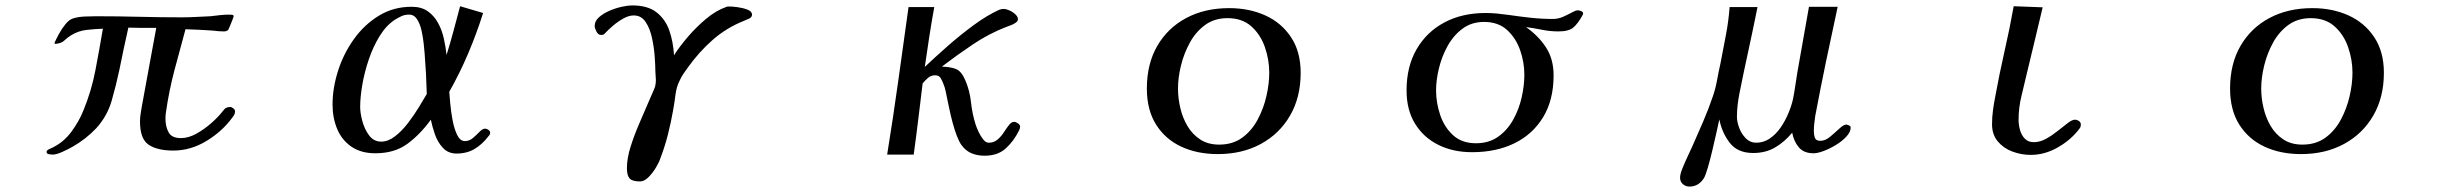

<svg xmlns="http://www.w3.org/2000/svg" viewBox="-20 -568 9040 709"><path d="M848 -157Q848 -150 845 -144.5Q842 -139 838 -134Q801 -83 742.5 -47.5Q684 -12 620 -12Q561 -12 529 -33.5Q497 -55 497 -119Q497 -133 499 -145.5Q501 -158 503 -171Q517 -245 530 -318.5Q543 -392 557 -465Q531 -465 505.5 -465Q480 -465 454 -466Q445 -427 437 -388.5Q429 -350 421 -311Q409 -254 392.5 -196.5Q376 -139 335 -94Q316 -74 293.5 -56.5Q271 -39 246 -25Q234 -18 211 -7.5Q188 3 174 3Q170 3 161 1.5Q152 0 152 -7Q152 -13 162 -17.5Q172 -22 176 -24Q216 -44 244 -82Q272 -120 288 -160Q318 -233 332.5 -309.5Q347 -386 360 -462Q330 -461 299.5 -457.5Q269 -454 243 -438Q227 -428 217 -418Q207 -408 185 -406L181 -408V-409Q187 -423 197.5 -442.5Q208 -462 222 -479Q236 -496 250 -500Q269 -506 293 -507Q317 -508 336 -508Q415 -508 494 -506Q573 -504 652 -504Q678 -504 704.5 -505.5Q731 -507 757 -508Q774 -510 791.5 -512Q809 -514 826 -514Q828 -514 835.5 -513.5Q843 -513 843 -508Q843 -507 838.5 -495Q834 -483 829 -471.5Q824 -460 823 -458Q817 -452 807 -452Q787 -452 767 -455Q742 -457 716.5 -458Q691 -459 665 -460Q644 -384 624 -308Q604 -232 593 -155Q592 -149 591.5 -142.5Q591 -136 591 -130Q591 -101 602.5 -79.5Q614 -58 648 -58Q676 -58 705.5 -74.5Q735 -91 761 -114Q787 -137 803 -158Q805 -160 808 -164Q811 -168 814 -169Q821 -173 830 -173Q835 -173 841.5 -168Q848 -163 848 -157Z M1556 -221Q1555 -259 1553 -296.5Q1551 -334 1548 -371Q1547 -384 1544.5 -407.5Q1542 -431 1536.5 -455.5Q1531 -480 1520 -497Q1509 -514 1491 -514Q1475 -514 1463 -508.5Q1451 -503 1438 -495Q1406 -474 1382 -435Q1358 -396 1342 -349Q1326 -302 1318 -255.5Q1310 -209 1310 -173Q1310 -151 1318 -121Q1326 -91 1343 -68Q1360 -45 1388 -45Q1413 -45 1438.5 -64.5Q1464 -84 1486.5 -113.5Q1509 -143 1527 -172.5Q1545 -202 1556 -221ZM1790 -78Q1790 -71 1783 -64Q1761 -35 1732.5 -18Q1704 -1 1666 -1Q1635 -1 1615.5 -22Q1596 -43 1586 -72Q1576 -101 1571 -126Q1532 -72 1484.5 -37Q1437 -2 1366 -2Q1313 -2 1277.5 -26.5Q1242 -51 1225 -92Q1208 -133 1208 -182Q1208 -242 1228 -305.5Q1248 -369 1286.5 -423Q1325 -477 1379 -510Q1433 -543 1500 -543Q1536 -543 1559.5 -526.5Q1583 -510 1597.5 -483.5Q1612 -457 1619 -425.5Q1626 -394 1629 -365Q1643 -410 1655 -455Q1667 -500 1679 -545L1764 -520Q1740 -444 1709 -371Q1678 -298 1639 -229Q1640 -216 1642.5 -187Q1645 -158 1651 -125.5Q1657 -93 1668 -70Q1679 -47 1697 -47Q1713 -47 1726.5 -58.5Q1740 -70 1751 -81.5Q1762 -93 1772 -93Q1777 -93 1783.5 -88.5Q1790 -84 1790 -78Z M2757 -514Q2757 -504 2745.5 -499Q2734 -494 2727 -491Q2662 -465 2611.5 -420.5Q2561 -376 2521 -320Q2513 -309 2505 -297.5Q2497 -286 2491 -273Q2478 -248 2474.5 -219.5Q2471 -191 2466 -163Q2458 -117 2446.5 -71.5Q2435 -26 2418 18Q2414 31 2402 51Q2390 71 2374.5 86.5Q2359 102 2343 102Q2315 102 2305 91Q2295 80 2295 53Q2295 17 2308.5 -26Q2322 -69 2340.5 -111.5Q2359 -154 2373 -187Q2379 -202 2386 -217Q2393 -232 2399 -248Q2402 -260 2402 -272Q2402 -280 2401 -289Q2400 -298 2400 -307Q2400 -327 2397.5 -360.5Q2395 -394 2387.5 -428.5Q2380 -463 2364 -487Q2348 -511 2320 -511Q2302 -511 2281.5 -499.5Q2261 -488 2243 -472.5Q2225 -457 2213 -444Q2213 -444 2212 -443Q2211 -442 2210 -441Q2207 -439 2199 -439Q2189 -439 2182.5 -451.5Q2176 -464 2176 -472Q2176 -490 2191.5 -504Q2207 -518 2230 -528Q2253 -538 2276 -543Q2299 -548 2314 -548Q2372 -548 2404.5 -522.5Q2437 -497 2451.5 -455.5Q2466 -414 2469 -364Q2490 -397 2521 -433Q2552 -469 2588 -499Q2624 -529 2661 -542Q2665 -544 2668.5 -544Q2672 -544 2675 -544Q2684 -544 2703.5 -541.5Q2723 -539 2740 -532.5Q2757 -526 2757 -514Z M3747 -100Q3747 -94 3743 -86Q3723 -46 3693.5 -19.5Q3664 7 3616 7Q3589 7 3567.5 -2Q3546 -11 3530 -33Q3522 -44 3513.5 -66Q3505 -88 3498 -114Q3491 -140 3486 -164Q3481 -188 3478 -202Q3475 -217 3472 -231.5Q3469 -246 3463 -260Q3459 -271 3453 -280.5Q3447 -290 3433 -290Q3418 -290 3407 -280.5Q3396 -271 3387 -260Q3379 -194 3371 -128Q3363 -62 3354 3H3256Q3278 -133 3297 -269.5Q3316 -406 3335 -542H3430Q3420 -487 3411.5 -432Q3403 -377 3395 -321Q3432 -356 3478.5 -397Q3525 -438 3574.5 -474.5Q3624 -511 3670 -532Q3678 -535 3687 -535Q3695 -535 3707.5 -529.5Q3720 -524 3729.5 -515Q3739 -506 3739 -497Q3739 -490 3730.5 -484Q3722 -478 3712 -474.5Q3702 -471 3697 -469Q3632 -444 3572.5 -404Q3513 -364 3458 -322Q3491 -321 3510.5 -313Q3530 -305 3544 -273Q3561 -234 3565.5 -191Q3570 -148 3583 -107Q3586 -98 3593 -82.5Q3600 -67 3610 -54Q3620 -41 3631 -41Q3650 -41 3663.5 -52.5Q3677 -64 3687 -79.5Q3697 -95 3706 -106.5Q3715 -118 3725 -118Q3731 -118 3739 -112.5Q3747 -107 3747 -100Z M4667 -300Q4667 -347 4651 -393.5Q4635 -440 4601 -470.5Q4567 -501 4513 -501Q4465 -501 4430.5 -476Q4396 -451 4374 -411Q4352 -371 4341 -326Q4330 -281 4330 -241Q4330 -206 4338.5 -169.5Q4347 -133 4365 -102.5Q4383 -72 4412 -53Q4441 -34 4482 -34Q4532 -34 4567 -59.5Q4602 -85 4624 -126Q4646 -167 4656.5 -213Q4667 -259 4667 -300ZM4783 -299Q4783 -209 4744 -141.5Q4705 -74 4636 -36.5Q4567 1 4477 1Q4401 1 4342 -26.5Q4283 -54 4249 -108Q4215 -162 4215 -241Q4215 -332 4253.5 -398.5Q4292 -465 4360.5 -501.5Q4429 -538 4519 -538Q4593 -538 4652.5 -511Q4712 -484 4747.5 -430.5Q4783 -377 4783 -299Z M5609 -292Q5609 -338 5593.5 -382.5Q5578 -427 5545.5 -457Q5513 -487 5460 -487Q5414 -487 5380.5 -462Q5347 -437 5325.5 -398Q5304 -359 5293.5 -315.5Q5283 -272 5283 -234Q5283 -189 5298 -144Q5313 -99 5345.5 -69Q5378 -39 5430 -39Q5478 -39 5512 -63Q5546 -87 5567.5 -125.5Q5589 -164 5599 -208Q5609 -252 5609 -292ZM5826 -518Q5826 -516 5824 -512Q5807 -481 5790 -466.5Q5773 -452 5735 -452Q5704 -452 5674.5 -458Q5645 -464 5615 -468Q5662 -435 5689.5 -392Q5717 -349 5717 -290Q5717 -199 5678.5 -135.5Q5640 -72 5572.5 -39Q5505 -6 5416 -6Q5346 -6 5291.5 -33Q5237 -60 5205.5 -111Q5174 -162 5174 -234Q5174 -322 5211 -386Q5248 -450 5313.5 -485Q5379 -520 5466 -520Q5487 -520 5508 -518Q5529 -516 5550 -513Q5591 -507 5632 -502.5Q5673 -498 5714 -498Q5734 -498 5752 -506Q5770 -514 5784.5 -522Q5799 -530 5806 -530Q5811 -530 5818.5 -527Q5826 -524 5826 -518Z M6814 -97Q6814 -81 6798.5 -64Q6783 -47 6760 -33Q6737 -19 6714.5 -10.5Q6692 -2 6677 -2Q6641 -2 6622.5 -24Q6604 -46 6598 -78Q6570 -44 6535 -23.5Q6500 -3 6454 -3Q6397 -3 6368 -40Q6339 -77 6329 -127Q6326 -113 6319 -81.5Q6312 -50 6303.5 -14Q6295 22 6286.5 51Q6278 80 6272 90Q6252 121 6219 121Q6205 121 6194.5 112Q6184 103 6184 88Q6184 75 6193 53Q6202 31 6212.5 8.5Q6223 -14 6229 -27Q6249 -72 6269 -118.5Q6289 -165 6305 -212Q6315 -241 6320.5 -271.5Q6326 -302 6333 -333Q6343 -385 6353 -437Q6363 -489 6367 -542H6470Q6454 -462 6436.5 -382Q6419 -302 6403 -222Q6399 -201 6396.5 -180Q6394 -159 6394 -137Q6394 -118 6402.5 -95.5Q6411 -73 6427 -57Q6443 -41 6465 -41Q6493 -41 6516 -57Q6539 -73 6556 -98Q6573 -123 6584.5 -151Q6596 -179 6601 -202Q6606 -227 6609.5 -251.5Q6613 -276 6617 -300L6660 -543H6766Q6744 -442 6723 -341Q6702 -240 6683 -139Q6681 -125 6679.5 -111Q6678 -97 6678 -83Q6678 -70 6682 -59Q6686 -48 6702 -48Q6720 -48 6738 -63Q6756 -78 6772 -93Q6788 -108 6798 -108Q6801 -108 6807.5 -105Q6814 -102 6814 -97Z M7664 -108Q7664 -100 7660 -94.5Q7656 -89 7651 -83Q7620 -46 7574 -21Q7528 4 7479 4Q7445 4 7412 -8Q7379 -20 7357.5 -45.5Q7336 -71 7336 -109Q7336 -135 7339.5 -161Q7343 -187 7348 -212Q7363 -295 7382 -378Q7401 -461 7416 -545L7523 -541Q7509 -481 7494.5 -421.5Q7480 -362 7466 -303Q7456 -259 7445 -215Q7434 -171 7434 -125Q7434 -108 7439 -89Q7444 -70 7456.5 -56.5Q7469 -43 7490 -43Q7513 -43 7535.5 -55.5Q7558 -68 7578.5 -84.5Q7599 -101 7615.5 -113.5Q7632 -126 7642 -126Q7650 -126 7657 -121Q7664 -116 7664 -108Z M8667 -300Q8667 -347 8651 -393.5Q8635 -440 8601 -470.5Q8567 -501 8513 -501Q8465 -501 8430.5 -476Q8396 -451 8374 -411Q8352 -371 8341 -326Q8330 -281 8330 -241Q8330 -206 8338.5 -169.5Q8347 -133 8365 -102.5Q8383 -72 8412 -53Q8441 -34 8482 -34Q8532 -34 8567 -59.5Q8602 -85 8624 -126Q8646 -167 8656.5 -213Q8667 -259 8667 -300ZM8783 -299Q8783 -209 8744 -141.5Q8705 -74 8636 -36.5Q8567 1 8477 1Q8401 1 8342 -26.5Q8283 -54 8249 -108Q8215 -162 8215 -241Q8215 -332 8253.5 -398.5Q8292 -465 8360.5 -501.5Q8429 -538 8519 -538Q8593 -538 8652.5 -511Q8712 -484 8747.5 -430.5Q8783 -377 8783 -299Z"/></svg>

Font: Kaisei Opti Medium
Style: Regular
Weight: 500
Designer: Font-Kai, 金井和夫
Foundry: KAZUO KANAI
Version: Version 5.003